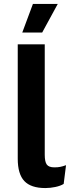

<svg xmlns="http://www.w3.org/2000/svg" viewBox="-20 -944 359 974"><path d="M207 -159Q207 -123 217.5 -109Q228 -95 256 -95Q273 -95 285.5 -97.5Q298 -100 315 -106L303 -11Q287 -1 261 4.5Q235 10 210 10Q137 10 103.5 -25.5Q70 -61 70 -139V-719H207ZM273 -924 194 -779H93L147 -924Z"/></svg>

Font: Work Sans SemiBold
Style: Regular
Weight: 600
Designer: Wei Huang
Foundry: Wei Huang
Version: Version 1.500